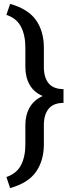

<svg xmlns="http://www.w3.org/2000/svg" viewBox="-20 -800 382 998"><path d="M32.7 177.7 13.2 120.1Q65.9 102.5 88.9 58.8Q111.8 15.1 111.8 -49.3V-149.4Q111.8 -201.7 133.8 -240.7Q155.8 -279.8 201.7 -300.8Q155.8 -320.8 133.8 -359.9Q111.8 -398.9 111.8 -452.1V-552.7Q111.8 -617.2 88.9 -661.4Q65.9 -705.6 13.2 -722.7L32.7 -779.8Q127.4 -752.9 167.7 -694.6Q208 -636.2 208 -552.7V-452.1Q208 -397 232.9 -366.9Q257.8 -336.9 310.1 -336.9V-265.1Q257.8 -265.1 232.9 -234.6Q208 -204.1 208 -149.4V-49.3Q208 33.7 167.7 92.3Q127.4 150.9 32.7 177.7Z"/></svg>

Font: Hanuman
Style: Regular
Weight: 400
Designer: Danh Hong
Foundry: Danh Hong
Version: Version 9.000